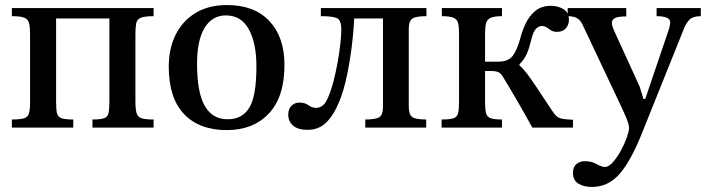

<svg xmlns="http://www.w3.org/2000/svg" viewBox="-20 -505 2794 760"><path d="M270 0H27V-32Q59 -32 74.5 -36.5Q90 -41 94.5 -56Q99 -71 99 -101V-368Q99 -398 95 -413.5Q91 -429 76 -435Q61 -441 27 -441V-473H588V-441Q552 -441 537 -434.5Q522 -428 519 -412Q516 -396 516 -368V-104Q516 -73 520.5 -57.5Q525 -42 540 -37Q555 -32 588 -32V0H346V-32Q378 -32 392 -37Q406 -42 409.5 -57Q413 -72 413 -104V-432H202V-104Q202 -72 205.5 -57Q209 -42 223.5 -37Q238 -32 270 -32Z M878 10Q769 10 708.5 -53.5Q648 -117 648 -241Q648 -313 675.5 -368Q703 -423 754.5 -454Q806 -485 879 -485Q987 -485 1046.5 -421.5Q1106 -358 1106 -248Q1106 -121 1044 -55.5Q982 10 878 10ZM882 -33Q939 -33 967 -79Q995 -125 995 -242Q995 -334 965 -389Q935 -444 874 -444Q820 -444 790 -395Q760 -346 760 -253Q760 -138 791 -85Q822 -32 882 -33Z M1197 9Q1160 9 1140.5 -7.5Q1121 -24 1121 -51Q1121 -75 1134.5 -87Q1148 -99 1164 -99Q1187 -99 1201 -88.5Q1215 -78 1231 -78Q1245 -78 1257 -87Q1269 -96 1279 -120Q1291 -148 1300.5 -185Q1310 -222 1317 -261.5Q1324 -301 1327.5 -334.5Q1331 -368 1331 -388Q1331 -425 1314 -433Q1297 -441 1250 -441V-473H1668V-441Q1627 -441 1612.5 -431.5Q1598 -422 1598 -390V-84Q1598 -52 1611.5 -42Q1625 -32 1667 -32V0H1426V-32Q1468 -32 1482 -41.5Q1496 -51 1496 -83V-432H1382Q1379 -371 1370.5 -306.5Q1362 -242 1348 -182.5Q1334 -123 1312 -79Q1292 -37 1264.5 -14Q1237 9 1197 9Z M1967 0H1728V-32Q1759 -32 1774 -36.5Q1789 -41 1793 -56Q1797 -71 1797 -102V-371Q1797 -398 1793.5 -413Q1790 -428 1775.5 -434.5Q1761 -441 1729 -441V-473H1967V-441Q1936 -441 1922 -434.5Q1908 -428 1904 -413Q1900 -398 1900 -371V-261H1953Q1989 -261 2007 -281Q2025 -301 2040 -355Q2047 -383 2061 -412.5Q2075 -442 2099 -462Q2123 -482 2162 -482Q2188 -482 2210 -469Q2232 -456 2232 -426Q2232 -407 2220 -393Q2208 -379 2185 -379Q2170 -379 2161 -385Q2152 -391 2144 -396.5Q2136 -402 2125 -402Q2113 -402 2102 -391.5Q2091 -381 2083 -348Q2075 -315 2066 -293.5Q2057 -272 2036 -250V-247Q2052 -232 2066.5 -213Q2081 -194 2103 -161Q2125 -128 2162 -72Q2173 -55 2181.5 -46.5Q2190 -38 2205 -35Q2220 -32 2248 -31V0H2087Q2030 -104 1972 -199Q1963 -215 1952 -219.5Q1941 -224 1926 -224H1900V-102Q1900 -72 1904 -57Q1908 -42 1922.5 -37Q1937 -32 1967 -32Z M2323 235Q2291 235 2269.5 222Q2248 209 2248 179Q2248 156 2261.5 144.5Q2275 133 2295 133Q2321 133 2341.5 144.5Q2362 156 2375 156Q2389 156 2406 137Q2423 118 2437.5 91.5Q2452 65 2461 39.5Q2470 14 2470 2Q2470 -13 2457.5 -42Q2445 -71 2433 -96L2287 -405Q2280 -422 2266.5 -431.5Q2253 -441 2227 -441V-473H2459V-440Q2426 -440 2414 -433.5Q2402 -427 2402 -414Q2402 -404 2407 -392.5Q2412 -381 2417 -370L2512 -162L2527 -113H2534L2629 -393Q2630 -399 2631.5 -405.5Q2633 -412 2633 -416Q2633 -430 2618 -435.5Q2603 -441 2579 -441V-473H2754V-441Q2724 -441 2710 -428Q2696 -415 2685 -386L2522 20Q2477 133 2432 184Q2387 235 2323 235Z"/></svg>

Font: STIX Two Text Medium
Style: Regular
Weight: 500
Designer: Ross Mills, John Hudson & Paul Hanslow, Tiro Typeworks Ltd; with prior portions MicroPress Inc., and Coen Hoffman.
Foundry: Tiro Typeworks Ltd
Version: Version 2.13 b171